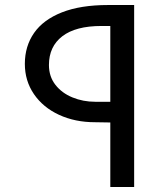

<svg xmlns="http://www.w3.org/2000/svg" viewBox="-20 -745 640 765"><path d="M419.5 -257 358.5 -258Q279 -258 215.2 -287.5Q151.5 -317 115.2 -370Q79 -423 79 -490.5Q79 -561 115.8 -613.8Q152.5 -666.5 226.8 -695.8Q301 -725 410.5 -725H514.5V0H419.5ZM419.5 -339.5V-641.5H384.5Q281.5 -641.5 228.2 -600.5Q175 -559.5 175 -486Q175 -440 200.8 -407Q226.5 -374 268.8 -356.8Q311 -339.5 359.5 -339.5Z"/></svg>

Font: JuliaMono Medium
Style: Regular
Weight: 500
Monospace: yes
Designer: cormullion
Foundry: corm
Version: Version 0.054; ttfautohint (v1.8.4)